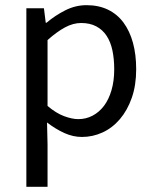

<svg xmlns="http://www.w3.org/2000/svg" viewBox="-20 -518 595 743"><path d="M164 41V205H82V-486H150L157 -430H160Q193 -458 232.5 -478Q272 -498 315 -498Q362 -498 398 -480.5Q434 -463 458 -430.5Q482 -398 494.5 -352.5Q507 -307 507 -250Q507 -188 490 -139.5Q473 -91 444 -57Q415 -23 377 -5.5Q339 12 297 12Q263 12 229.5 -3Q196 -18 162 -44ZM164 -108Q197 -80 228 -68.5Q259 -57 283 -57Q313 -57 338.5 -70.5Q364 -84 382.5 -108.5Q401 -133 411.5 -169Q422 -205 422 -250Q422 -290 415 -323Q408 -356 392.5 -379.5Q377 -403 352.5 -416Q328 -429 294 -429Q263 -429 231.5 -412Q200 -395 164 -363Z"/></svg>

Font: Myanmar Sanpya
Style: Regular
Weight: 400
Designer: Danh Hong
Foundry: Google Inc.
Version: Version 2.00 November 22, 2015